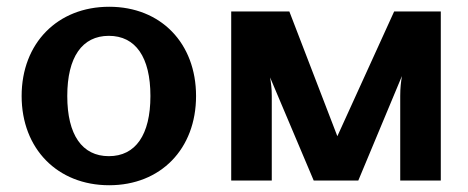

<svg xmlns="http://www.w3.org/2000/svg" viewBox="-20 -534 1384 568"><path d="M44 -250C44 -94 150 14 303 14C455 14 560 -93 560 -250C560 -406 456 -514 303 -514C150 -514 44 -406 44 -250ZM179 -250C179 -365 223 -428 302 -428C381 -428 425 -365 425 -250C425 -135 381 -72 302 -72C223 -72 179 -135 179 -250Z M1284 -500H1146L978 -131L836 -500H664V0H784V-250C784 -272 782 -287 779 -305L908 0H1040L1169 -309C1166 -290 1164 -274 1164 -250V0H1284Z"/></svg>

Font: Perun
Style: Bold
Weight: 700
Foundry: Copyright (c) Stefan Peev, Context Ltd, 2016
Version: Version 1.089